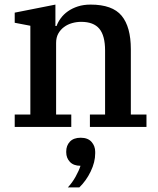

<svg xmlns="http://www.w3.org/2000/svg" viewBox="-20 -552 688 835"><path d="M44 -54H112V-440L44 -453V-497L221 -532V-439H226Q232 -456 244.5 -473Q257 -490 275.5 -503Q294 -516 318.5 -524Q343 -532 374 -532Q469 -532 509 -483.5Q549 -435 549 -338V-54H617V0H371V-54H437V-332Q437 -397 412 -427Q387 -457 333 -457Q313 -457 293.5 -451.5Q274 -446 258.5 -434.5Q243 -423 233.5 -406Q224 -389 224 -365V-54H290V0H44ZM275 263Q294 243 309 216Q324 189 330 169Q300 169 284 152Q268 135 268 110V107Q268 81 284 64Q300 47 331 47Q362 47 378 65Q394 83 394 108V115Q394 153 374.5 193.5Q355 234 325 263H275Z"/></svg>

Font: IBM Plex Serif Medium
Style: Regular
Weight: 500
Designer: Mike Abbink, Paul van der Laan, Pieter van Rosmalen
Foundry: Bold Monday
Version: Version 2.5